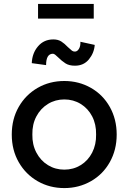

<svg xmlns="http://www.w3.org/2000/svg" viewBox="-20 -949 655 979"><path d="M308 10Q233 10 172 -25Q111 -60 75.5 -122Q40 -184 40 -263Q40 -342 75.5 -404Q111 -466 172 -501Q233 -536 308 -536Q382 -536 443.5 -501Q505 -466 540 -403.5Q575 -341 575 -263Q575 -185 540 -122.5Q505 -60 443.5 -25Q382 10 308 10ZM308 -442Q262 -442 224.5 -419Q187 -396 165.5 -355.5Q144 -315 145 -263Q144 -212 165.5 -171Q187 -130 224.5 -107Q262 -84 308 -84Q354 -84 391.5 -107Q429 -130 450 -171Q471 -212 470 -263Q471 -315 450 -355.5Q429 -396 391.5 -419Q354 -442 308 -442ZM252 -748Q276 -748 292.5 -737.5Q309 -727 326 -709Q341 -695 347 -690.5Q353 -686 362 -686Q374 -686 382.5 -700Q391 -714 390 -736L463 -720Q460 -679 433.5 -646.5Q407 -614 362 -614Q333 -614 314.5 -625.5Q296 -637 277 -656Q269 -664 262 -669.5Q255 -675 250 -675Q215 -675 215 -617L142 -627Q144 -678 174 -713Q204 -748 252 -748ZM174 -929H458V-854H174Z"/></svg>

Font: Lexend
Style: Regular
Weight: 400
Designer: Thomas Jockin
Foundry: Lexend
Version: Version 1.000